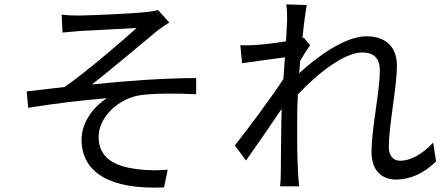

<svg xmlns="http://www.w3.org/2000/svg" viewBox="-20 -814 2040 878"><path d="M262 -747 266 -665C287 -667 317 -670 342 -672C385 -675 561 -683 605 -686C542 -630 383 -491 275 -416C224 -410 156 -402 102 -396L109 -321C229 -341 362 -356 469 -365C418 -334 353 -262 353 -176C353 -23 486 54 730 43L747 -38C711 -35 662 -33 603 -41C512 -53 431 -87 431 -188C431 -282 526 -365 623 -379C683 -387 779 -388 877 -383V-457C733 -457 553 -444 401 -428C481 -491 626 -612 700 -674C714 -685 740 -703 754 -711L703 -768C691 -765 672 -761 649 -759C591 -752 385 -743 341 -743C311 -743 286 -744 262 -747Z M1293 -720 1288 -625C1236 -616 1177 -610 1144 -608C1120 -607 1101 -606 1079 -607L1087 -525L1283 -552L1276 -453C1226 -375 1110 -219 1054 -149L1105 -80C1153 -148 1219 -243 1268 -316L1267 -277C1265 -168 1265 -117 1264 -21C1264 -5 1263 20 1261 38H1348C1346 20 1344 -5 1343 -23C1338 -112 1339 -173 1339 -264C1339 -300 1340 -340 1342 -382C1434 -480 1555 -574 1636 -574C1687 -574 1717 -550 1717 -492C1717 -394 1679 -230 1679 -119C1679 -36 1724 7 1790 7C1858 7 1921 -23 1974 -76L1961 -162C1910 -108 1858 -79 1810 -79C1774 -79 1758 -107 1758 -140C1758 -242 1795 -414 1795 -514C1795 -595 1749 -648 1656 -648C1555 -648 1426 -551 1348 -479L1353 -537C1368 -562 1385 -589 1398 -607L1369 -642L1363 -640C1370 -710 1378 -766 1383 -791L1289 -794C1293 -769 1293 -742 1293 -720Z"/></svg>

Font: Source Han Sans JP
Style: Regular
Weight: 400
Designer: Ryoko NISHIZUKA 西塚涼子 (kana, bopomofo & ideographs); Paul D. Hunt (Latin, Greek & Cyrillic); Sandoll Communications 산돌커뮤니
Foundry: Adobe
Version: Version 2.004;hotconv 1.0.118;makeotfexe 2.5.65603